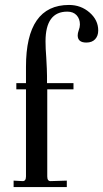

<svg xmlns="http://www.w3.org/2000/svg" viewBox="-20 -756 417 776"><path d="M35 0V-26L72 -24Q85 -24 85 -43V-395H46V-420H85V-486Q85 -736 259 -736Q307 -736 342 -705.5Q377 -675 377 -633Q377 -611 364.5 -597.5Q352 -584 329 -584Q294 -584 294 -613Q294 -622 298 -633Q303 -646 303 -657Q303 -680 289.5 -694.5Q276 -709 252 -709Q164 -709 164 -589Q164 -560 167 -523Q170 -471 170 -449V-420H277V-395H171V-43Q171 -24 184 -24L250 -26V0Z"/></svg>

Font: UnnaRegular
Style: Regular
Weight: 400
Designer: Jorge de Buen Unna
Foundry: Omnibus-Type
Version: Version 2.008;hotconv 1.0.109;makeotfexe 2.5.65596